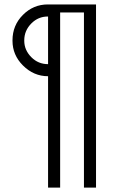

<svg xmlns="http://www.w3.org/2000/svg" viewBox="-20 -663 522 862"><path d="M195.8 -375V-588.9H194.8Q151.9 -588.9 121.1 -558.1Q88.9 -525.9 88.9 -481.9V-480Q88.9 -438 121.1 -405.8Q151.9 -375 195.8 -375ZM411.1 -643.1V179.2H356.9V-606.9H250V-320.8V179.2H195.8V-320.8Q131.3 -320.8 83 -369.1Q36.1 -416 36.1 -480V-481.9Q36.1 -549.3 83 -596.2Q129.9 -643.1 194.8 -643.1Z"/></svg>

Font: Rawengulk
Style: Demibold
Weight: 600
Version: Version 0.92